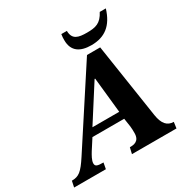

<svg xmlns="http://www.w3.org/2000/svg" viewBox="-243 -1012 1141 1173"><g transform="rotate(-30 327.5 -425.5)"><path d="M170 0 178 -43C136 -43 121 -47 121 -69C121 -90 138 -118 150 -138L197 -211H421L430 -151C432 -138 432 -118 432 -104C432 -45 390 -43 364 -43L354 0H668L674 -43C628 -43 602 -74 592 -138L512 -662H419L79 -140C28 -62 5 -43 -45 -43L-54 0ZM473 -700C568 -700 629 -746 661 -851H618C586 -789 549 -780 488 -780C427 -780 387 -789 386 -851H347C344 -836 344 -822 344 -809C344 -731 395 -700 473 -700ZM227 -263 386 -512H390L416 -263Z"/></g></svg>

Font: STIX Two Text
Style: Bold Italic
Weight: 700
Italic angle: -12°
Designer: Ross Mills, John Hudson & Paul Hanslow, Tiro Typeworks Ltd; with prior portions MicroPress Inc. and Coen Hoffman, Elsevi
Foundry: Tiro Typeworks Ltd
Version: Version 2.13 b171